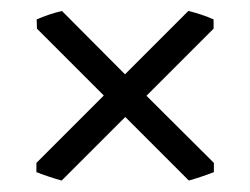

<svg xmlns="http://www.w3.org/2000/svg" viewBox="-20 -446 450 345"><path d="M45.4 -153.3 166.5 -274.4 46.4 -394.5 45.9 -411.1Q55.7 -415.5 68.1 -419.7Q80.6 -423.8 91.3 -426.3L204.6 -312.5L318.4 -426.3Q329.1 -423.8 341.6 -419.7Q354 -415.5 363.8 -411.1V-394.5L243.2 -273.9L364.3 -153.3V-136.7Q354.5 -132.8 341.3 -128.4Q328.1 -124 319.3 -121.6L205.1 -235.8L90.8 -121.6Q81.5 -124 68.4 -128.4Q55.2 -132.8 45.4 -136.7Z"/></svg>

Font: Gentium
Style: Regular
Weight: 400
Designer: J. Victor Gaultney
Version: Version 1.03; 2011; OFL 1.1 release